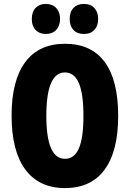

<svg xmlns="http://www.w3.org/2000/svg" viewBox="-20 -1014 661 978"><path d="M582 -424Q582 -244 513 -150Q444 -56 311 -56Q179 -56 109 -150.5Q39 -245 39 -425Q39 -604 108.5 -697.5Q178 -791 311 -791Q445 -791 513.5 -698Q582 -605 582 -424ZM216 -424Q216 -205 311 -205Q359 -205 382 -258.5Q405 -312 405 -424Q405 -537 381.5 -591Q358 -645 311 -645Q216 -645 216 -424ZM142 -917Q142 -954 161.5 -974Q181 -994 213 -994Q247 -994 266.5 -973Q286 -952 286 -917Q286 -883 266.5 -862Q247 -841 213 -841Q181 -841 161.5 -861Q142 -881 142 -917ZM335 -917Q335 -954 354.5 -974Q374 -994 407 -994Q442 -994 461 -973Q480 -952 480 -917Q480 -883 461 -862Q442 -841 407 -841Q373 -841 354 -861.5Q335 -882 335 -917Z"/></svg>

Font: Noto Sans Malayalam UI ExtraCondensed Black
Style: Regular
Weight: 900
Width: 2
Designer: Jelle Bosma - Monotype Design Team
Foundry: Monotype Imaging Inc.
Version: Version 2.104; ttfautohint (v1.8.4.7-5d5b)